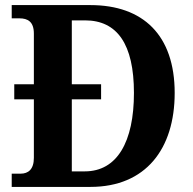

<svg xmlns="http://www.w3.org/2000/svg" viewBox="-20 -734 757 754"><path d="M26 0H335C553 0 666 -150 666 -369C666 -596 542 -714 335 -714H26V-662H56C89 -662 113 -649 113 -602V-403H36V-344H113V-114C113 -69 91 -52 61 -52H26ZM313 -61H262V-344H377V-403H262V-654H314C440 -654 506 -561 506 -369C506 -177 440 -61 313 -61Z"/></svg>

Font: Noto Serif Myanmar SemiCondensed
Style: Bold
Weight: 700
Width: 4
Designer: Ben Mitchell and the Monotype Design Team
Foundry: Monotype Imaging Inc.
Version: Version 2.106